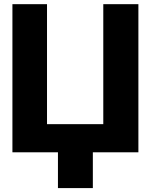

<svg xmlns="http://www.w3.org/2000/svg" viewBox="-20 -748 741 943"><path d="M41 0V-727.5H210.9V-138.2H487.3V-727.5H659.7V0H436V175.8H264.6V0Z"/></svg>

Font: Inter Tight ExtraBold
Style: Regular
Weight: 800
Designer: Rasmus Andersson
Foundry: rsms
Version: Version 3.004; ttfautohint (v1.8.4.7-5d5b)